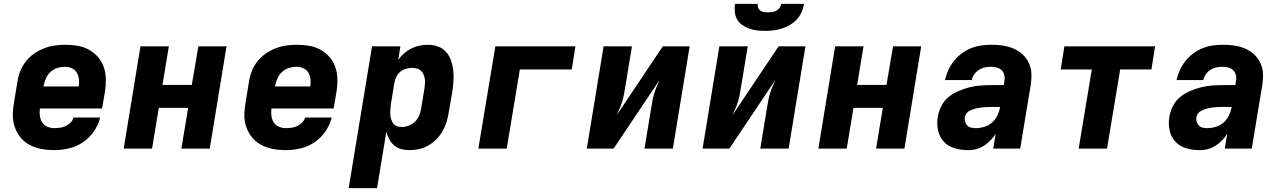

<svg xmlns="http://www.w3.org/2000/svg" viewBox="-20 -770 6640 995"><path d="M261 8Q237 8 212.5 5Q188 2 165.5 -5.5Q143 -13 123.5 -25Q104 -37 89 -54.5Q74 -72 64 -93Q54 -114 49.5 -137.5Q45 -161 46.5 -186Q48 -211 52 -235L70 -345Q74 -373 84.5 -400Q95 -427 113 -450.5Q131 -474 156 -491.5Q181 -509 208 -519.5Q235 -530 263 -534Q291 -538 319 -538Q351 -538 383 -532.5Q415 -527 441.5 -512Q468 -497 488 -474Q508 -451 518 -421.5Q528 -392 528.5 -359.5Q529 -327 524 -295L509 -208H187Q184 -189 186.5 -170Q189 -151 198.5 -136Q208 -121 225 -113.5Q242 -106 261 -106Q276 -106 291 -108Q306 -110 320 -116.5Q334 -123 345.5 -134.5Q357 -146 361 -161H499Q490 -123 466.5 -89Q443 -55 409.5 -32.5Q376 -10 337.5 -1Q299 8 261 8ZM206 -322H388Q391 -341 389 -359.5Q387 -378 378 -393.5Q369 -409 352 -416.5Q335 -424 316 -424Q297 -424 277.5 -418Q258 -412 242.5 -398Q227 -384 218.5 -365Q210 -346 206 -327Z M621 0 708 -530H855L822 -330H974L1008 -530H1154L1067 0H920L955 -211H803L768 0Z M1461 8Q1437 8 1412.5 5Q1388 2 1365.5 -5.5Q1343 -13 1323.5 -25Q1304 -37 1289 -54.5Q1274 -72 1264 -93Q1254 -114 1249.5 -137.5Q1245 -161 1246.5 -186Q1248 -211 1252 -235L1270 -345Q1274 -373 1284.5 -400Q1295 -427 1313 -450.5Q1331 -474 1356 -491.5Q1381 -509 1408 -519.5Q1435 -530 1463 -534Q1491 -538 1519 -538Q1551 -538 1583 -532.5Q1615 -527 1641.5 -512Q1668 -497 1688 -474Q1708 -451 1718 -421.5Q1728 -392 1728.5 -359.5Q1729 -327 1724 -295L1709 -208H1387Q1384 -189 1386.5 -170Q1389 -151 1398.5 -136Q1408 -121 1425 -113.5Q1442 -106 1461 -106Q1476 -106 1491 -108Q1506 -110 1520 -116.5Q1534 -123 1545.5 -134.5Q1557 -146 1561 -161H1699Q1690 -123 1666.5 -89Q1643 -55 1609.5 -32.5Q1576 -10 1537.5 -1Q1499 8 1461 8ZM1406 -322H1588Q1591 -341 1589 -359.5Q1587 -378 1578 -393.5Q1569 -409 1552 -416.5Q1535 -424 1516 -424Q1497 -424 1477.5 -418Q1458 -412 1442.5 -398Q1427 -384 1418.5 -365Q1410 -346 1406 -327Z M1787 205 1908 -530H2055L2044 -460Q2044 -460 2044 -460Q2044 -460 2044 -460Q2057 -479 2074.5 -494Q2092 -509 2112 -519Q2132 -529 2153.5 -533.5Q2175 -538 2197 -538Q2224 -538 2249.5 -529Q2275 -520 2292 -500.5Q2309 -481 2317.5 -456Q2326 -431 2329 -404.5Q2332 -378 2330 -350Q2328 -322 2324 -295L2305 -185Q2301 -160 2293.5 -136Q2286 -112 2273 -89.5Q2260 -67 2241 -48Q2222 -29 2199.5 -16Q2177 -3 2152 2.5Q2127 8 2102 8Q2080 8 2059 2.5Q2038 -3 2022.5 -16.5Q2007 -30 1997 -48.5Q1987 -67 1982 -87L1934 205ZM2061 -112Q2079 -112 2097 -118.5Q2115 -125 2129 -138Q2143 -151 2151 -168.5Q2159 -186 2162 -204L2180 -314Q2182 -327 2182.5 -339.5Q2183 -352 2181 -363.5Q2179 -375 2174 -386Q2169 -397 2160.5 -404.5Q2152 -412 2140.5 -415Q2129 -418 2116 -418Q2100 -418 2084 -413.5Q2068 -409 2055 -398.5Q2042 -388 2034.5 -373Q2027 -358 2024 -342L2006 -232Q2004 -219 2003 -205.5Q2002 -192 2002.5 -179Q2003 -166 2006.5 -154Q2010 -142 2017 -131.5Q2024 -121 2035.5 -116.5Q2047 -112 2061 -112Z M2459 0 2547 -530H2962L2943 -410H2674L2606 0Z M3021 0 3108 -530H3255L3220 -318Q3217 -299 3213.5 -280.5Q3210 -262 3204.5 -244Q3199 -226 3191.5 -208Q3184 -190 3176 -173L3415 -530H3554L3467 0H3320L3355 -212Q3358 -231 3361.5 -249.5Q3365 -268 3370.5 -286Q3376 -304 3383.5 -322Q3391 -340 3399 -357L3160 0Z M3621 0 3708 -530H3855L3820 -318Q3817 -299 3813.5 -280.5Q3810 -262 3804.5 -244Q3799 -226 3791.5 -208Q3784 -190 3776 -173L4015 -530H4154L4067 0H3920L3955 -212Q3958 -231 3961.5 -249.5Q3965 -268 3970.5 -286Q3976 -304 3983.5 -322Q3991 -340 3999 -357L3760 0ZM3945 -610Q3924 -610 3902.5 -612.5Q3881 -615 3862 -622Q3843 -629 3826.5 -640.5Q3810 -652 3800 -669.5Q3790 -687 3788 -708Q3786 -729 3789 -750H3907Q3905 -739 3909 -729.5Q3913 -720 3921 -714.5Q3929 -709 3939.5 -707.5Q3950 -706 3961 -706Q3971 -706 3982 -707.5Q3993 -709 4003 -714.5Q4013 -720 4020 -729.5Q4027 -739 4029 -750H4147Q4143 -728 4134 -707Q4125 -686 4109 -669Q4093 -652 4073 -640.5Q4053 -629 4031.5 -622Q4010 -615 3988 -612.5Q3966 -610 3945 -610Z M4221 0 4308 -530H4455L4422 -330H4574L4608 -530H4754L4667 0H4520L4555 -211H4403L4368 0Z M4995 8Q4960 8 4926.5 -2Q4893 -12 4870.5 -36.5Q4848 -61 4841 -95.5Q4834 -130 4840 -165Q4845 -194 4859 -221.5Q4873 -249 4897 -268Q4921 -287 4949 -299Q4977 -311 5006 -318Q5035 -325 5063.5 -327Q5092 -329 5121 -329H5182L5185 -350Q5188 -366 5184.5 -381Q5181 -396 5171 -406Q5161 -416 5146 -420Q5131 -424 5115 -424Q5099 -424 5083 -420.5Q5067 -417 5053 -408Q5039 -399 5029 -385Q5019 -371 5016 -355H4877Q4883 -381 4894 -406Q4905 -431 4922.5 -453Q4940 -475 4962.5 -492Q4985 -509 5010.5 -519.5Q5036 -530 5062.5 -534Q5089 -538 5115 -538Q5138 -538 5160 -536Q5182 -534 5203 -528.5Q5224 -523 5243 -513.5Q5262 -504 5277.5 -490Q5293 -476 5304 -458Q5315 -440 5320.5 -419.5Q5326 -399 5325.5 -376.5Q5325 -354 5322 -332L5267 0H5127L5140 -77Q5140 -77 5140 -77Q5140 -77 5140 -77Q5133 -66 5131.5 -64.5Q5130 -63 5127 -58.5Q5124 -54 5120 -50Q5116 -46 5112 -42Q5108 -38 5104 -34Q5100 -30 5095.5 -26.5Q5091 -23 5086.5 -20Q5082 -17 5077.5 -14Q5073 -11 5068 -8.5Q5063 -6 5058 -3.5Q5053 -1 5047.5 0.5Q5042 2 5037 3.5Q5032 5 5026.5 5.5Q5021 6 5016 7Q5011 8 5005.5 8Q5000 8 4995 8ZM5037 -106Q5059 -106 5081.5 -113Q5104 -120 5121.5 -135.5Q5139 -151 5149 -172Q5159 -193 5163 -215V-216H5121Q5111 -216 5101 -215.5Q5091 -215 5081 -214.5Q5071 -214 5061.5 -212.5Q5052 -211 5042 -209Q5032 -207 5022.5 -203.5Q5013 -200 5003.5 -195Q4994 -190 4988 -181.5Q4982 -173 4980 -163Q4978 -151 4981.5 -139Q4985 -127 4993 -119Q5001 -111 5013 -108.5Q5025 -106 5037 -106Z M5570 0 5638 -410H5477L5496 -530H5966L5947 -410H5785L5717 0Z M6195 8Q6160 8 6126.5 -2Q6093 -12 6070.5 -36.5Q6048 -61 6041 -95.5Q6034 -130 6040 -165Q6045 -194 6059 -221.5Q6073 -249 6097 -268Q6121 -287 6149 -299Q6177 -311 6206 -318Q6235 -325 6263.5 -327Q6292 -329 6321 -329H6382L6385 -350Q6388 -366 6384.5 -381Q6381 -396 6371 -406Q6361 -416 6346 -420Q6331 -424 6315 -424Q6299 -424 6283 -420.5Q6267 -417 6253 -408Q6239 -399 6229 -385Q6219 -371 6216 -355H6077Q6083 -381 6094 -406Q6105 -431 6122.5 -453Q6140 -475 6162.5 -492Q6185 -509 6210.5 -519.5Q6236 -530 6262.5 -534Q6289 -538 6315 -538Q6338 -538 6360 -536Q6382 -534 6403 -528.5Q6424 -523 6443 -513.5Q6462 -504 6477.5 -490Q6493 -476 6504 -458Q6515 -440 6520.5 -419.5Q6526 -399 6525.5 -376.5Q6525 -354 6522 -332L6467 0H6327L6340 -77Q6340 -77 6340 -77Q6340 -77 6340 -77Q6333 -66 6331.5 -64.5Q6330 -63 6327 -58.5Q6324 -54 6320 -50Q6316 -46 6312 -42Q6308 -38 6304 -34Q6300 -30 6295.5 -26.5Q6291 -23 6286.5 -20Q6282 -17 6277.5 -14Q6273 -11 6268 -8.5Q6263 -6 6258 -3.5Q6253 -1 6247.5 0.5Q6242 2 6237 3.5Q6232 5 6226.5 5.5Q6221 6 6216 7Q6211 8 6205.5 8Q6200 8 6195 8ZM6237 -106Q6259 -106 6281.5 -113Q6304 -120 6321.5 -135.5Q6339 -151 6349 -172Q6359 -193 6363 -215V-216H6321Q6311 -216 6301 -215.5Q6291 -215 6281 -214.5Q6271 -214 6261.5 -212.5Q6252 -211 6242 -209Q6232 -207 6222.5 -203.5Q6213 -200 6203.5 -195Q6194 -190 6188 -181.5Q6182 -173 6180 -163Q6178 -151 6181.5 -139Q6185 -127 6193 -119Q6201 -111 6213 -108.5Q6225 -106 6237 -106Z"/></svg>

Font: Iosevka Curly HvExObl
Style: Regular
Weight: 900
Width: 7
Italic angle: -9°
Monospace: yes
Designer: Belleve Invis
Foundry: Belleve Invis
Version: Version 11.1.0; ttfautohint (v1.8.3)